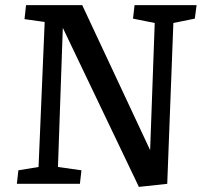

<svg xmlns="http://www.w3.org/2000/svg" viewBox="-20 -720 795 752"><path d="M568 -132 586 -630 501 -647 507 -700H750L743 -647L659 -630L635 0L524 12L226 -611L207 -66L299 -53L293 0H46L52 -53L131 -66L155 -634L76 -645L82 -700H302Z"/></svg>

Font: Literata 12pt Medium
Style: Italic
Weight: 500
Italic angle: -2°
Designer: Latin by Veronika Burian and Jose Scaglione. Greek by Irene Vlachou. Cyrillic by Vera Evstafieva
Foundry: TypeTogether
Version: Version 3.002